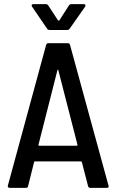

<svg xmlns="http://www.w3.org/2000/svg" viewBox="-20 -909 562 929"><path d="M406 -9 376 -125Q375 -128 371 -128H150Q145 -128 145 -125L116 -9Q115 0 105 0H27Q22 0 19.5 -3Q17 -6 18 -11L203 -691Q205 -700 214 -700H308Q317 -700 319 -691L505 -11L506 -8Q506 0 496 0H417Q408 0 406 -9ZM170 -204H351Q353 -204 354.5 -205.5Q356 -207 355 -208L262 -570Q261 -572 260 -572Q259 -572 258 -570L166 -208Q165 -207 166.5 -205.5Q168 -204 170 -204ZM133 -882Q133 -889 142 -889H202Q209 -889 214 -882L261 -810Q262 -809 264 -809Q266 -809 267 -810L313 -882Q318 -889 325 -889H385Q391 -889 393 -885.5Q395 -882 392 -877L317 -770Q313 -764 305 -764H220Q212 -764 208 -770L135 -877Z"/></svg>

Font: Barlow Semi Condensed Medium
Style: Regular
Weight: 500
Width: 4
Designer: Jeremy Tribby
Foundry: Tribby Type
Version: Version 1.422; ttfautohint (v1.8)